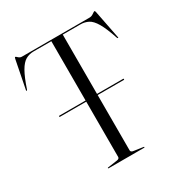

<svg xmlns="http://www.w3.org/2000/svg" viewBox="-168 -838 906 960"><g transform="rotate(-30 285.0 -358.0)"><path d="M97.5 -347.5Q97.5 -351 100.5 -351H252V-693.5H150.5Q124 -693.5 103.5 -681.8Q83 -670 64.5 -637.8Q46 -605.5 25.5 -544.5Q23.5 -540 21 -540.5Q18 -540.5 20 -547L51.5 -707Q53.5 -716 56 -716Q59 -716 67 -708Q75 -700 86 -700H476Q488.5 -700 499.5 -708Q510.5 -716 514 -716Q516.5 -716 518.5 -707L550 -547Q552 -540.5 549 -540.5Q546.5 -540 544.5 -544.5Q523 -608.5 504.2 -640.5Q485.5 -672.5 465 -683Q444.5 -693.5 419.5 -693.5H318V-351H469Q472 -351 472 -347.5Q472 -344.5 469 -344.5H318V-25Q318 -14.5 334 -12.5L386.5 -5Q390.5 -4.5 390.5 -2.5Q390.5 0 387 0H183Q179.5 0 179.5 -2.5Q179.5 -4.5 183.5 -5L236 -12.5Q252 -14.5 252 -25V-344.5H100.5Q97.5 -344.5 97.5 -347.5Z"/></g></svg>

Font: Fraunces 144pt Light
Style: Regular
Weight: 300
Version: Version 1.000;[b76b70a41]